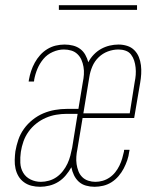

<svg xmlns="http://www.w3.org/2000/svg" viewBox="-20 -709 640 737"><path d="M134 8Q117 8 101 4Q85 0 72 -9.5Q59 -19 51 -32.5Q43 -46 39.5 -62Q36 -78 36.5 -95Q37 -112 39 -128Q43 -151 50.5 -173Q58 -195 72 -214.5Q86 -234 105.5 -249.5Q125 -265 146.5 -274Q168 -283 191 -287Q214 -291 236 -291H281L298 -394Q301 -408 302 -423Q303 -438 300.5 -452.5Q298 -467 292.5 -479.5Q287 -492 277 -501.5Q267 -511 253.5 -515Q240 -519 225 -519Q204 -519 182.5 -509.5Q161 -500 146.5 -482.5Q132 -465 123.5 -444.5Q115 -424 111 -402Q111 -400 111 -398.5Q111 -397 110 -396H90Q90 -398 90.5 -399.5Q91 -401 91 -403Q94 -420 99.5 -436.5Q105 -453 113.5 -468.5Q122 -484 134 -497.5Q146 -511 161.5 -520.5Q177 -530 194 -534Q211 -538 228 -538Q245 -538 260.5 -534Q276 -530 288 -521Q300 -512 307.5 -498.5Q315 -485 319 -470Q327 -486 340 -499.5Q353 -513 368.5 -521.5Q384 -530 401 -534Q418 -538 435 -538Q452 -538 468 -533Q484 -528 495.5 -516.5Q507 -505 513 -490Q519 -475 521 -458.5Q523 -442 522 -425Q521 -408 518 -391L495 -256H297L277 -136Q274 -122 273 -107.5Q272 -93 274 -79Q276 -65 281 -52Q286 -39 295.5 -29.5Q305 -20 318.5 -15.5Q332 -11 346 -11Q360 -11 374 -15Q388 -19 400.5 -27.5Q413 -36 422.5 -48Q432 -60 438.5 -73.5Q445 -87 449 -100.5Q453 -114 456 -128Q456 -130 456 -131.5Q456 -133 457 -134H477Q477 -132 477 -130.5Q477 -129 476 -127Q474 -110 468.5 -94Q463 -78 455 -62.5Q447 -47 435 -33Q423 -19 408 -9.5Q393 0 376 4Q359 8 343 8Q326 8 310 3.5Q294 -1 282.5 -11.5Q271 -22 264 -36.5Q257 -51 254 -67Q245 -51 232.5 -36Q220 -21 204 -11Q188 -1 169.5 3.5Q151 8 134 8ZM300 -274H478L497 -394Q500 -408 501 -422Q502 -436 500.5 -450Q499 -464 495 -476.5Q491 -489 483 -499.5Q475 -510 462 -514.5Q449 -519 435 -519Q414 -519 394 -511.5Q374 -504 358.5 -489Q343 -474 334.5 -454Q326 -434 323 -414ZM137 -11Q152 -11 168 -15.5Q184 -20 197.5 -29.5Q211 -39 221.5 -52.5Q232 -66 239 -81Q246 -96 250 -111.5Q254 -127 257 -142L278 -272H236Q216 -272 195.5 -268.5Q175 -265 155.5 -256.5Q136 -248 119 -234.5Q102 -221 89.5 -203.5Q77 -186 70 -166Q63 -146 60 -126Q57 -105 58 -84Q59 -63 69 -46Q79 -29 97.5 -20Q116 -11 137 -11ZM206 -671V-689H506V-671Z"/></svg>

Font: Iosevka Curly Slab ThExObl
Style: Regular
Weight: 100
Width: 7
Italic angle: -9°
Monospace: yes
Designer: Belleve Invis
Foundry: Belleve Invis
Version: Version 11.1.0; ttfautohint (v1.8.3)